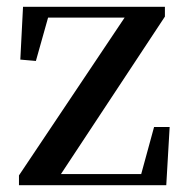

<svg xmlns="http://www.w3.org/2000/svg" viewBox="-20 -547 549 567"><path d="M36 0H471L481 -172H435L397 -33H160L467 -498V-527H48L40 -371L86 -367L122 -495H348L36 -29Z"/></svg>

Font: Noto Serif JP SemiBold
Style: Regular
Weight: 600
Designer: Ryoko NISHIZUKA 西塚涼子 (kana & ideographs); Frank Grießhammer (Latin, Greek & Cyrillic); Wenlong ZHANG 张文龙 (bopomofo); San
Foundry: Adobe
Version: Version 2.001;hotconv 1.1.0;makeotfexe 2.6.0